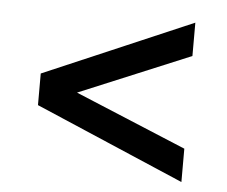

<svg xmlns="http://www.w3.org/2000/svg" viewBox="-41 -614 656 554"><g transform="rotate(5 287.5 -337.0)"><path d="M503.3 -106.7 71.7 -291.7V-383.3L503.3 -568.3V-471.7L180.8 -337.5L503.3 -203.3Z"/></g></svg>

Font: Funnel Display Light Medium
Style: Regular
Weight: 500
Version: Version 1.000